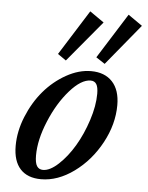

<svg xmlns="http://www.w3.org/2000/svg" viewBox="-52 -750 620 804"><g transform="rotate(5 258.0 -348.0)"><path d="M210.9 -493.2 175.8 -517.6 294.9 -707 354.5 -665.5ZM374 -493.2 336.9 -517.6 456.1 -707 515.6 -665.5ZM150.4 11.2Q93.3 11.2 63 -22Q32.7 -55.2 32.7 -119.1Q32.7 -180.2 58.1 -242.4Q83.5 -304.7 123.5 -351.8Q163.6 -398.9 216.3 -428.5Q269 -458 320.3 -458Q377.9 -458 409.9 -423.6Q441.9 -389.2 441.9 -325.7Q441.9 -245.1 399.4 -166.5Q356.9 -87.9 288.8 -38.3Q220.7 11.2 150.4 11.2ZM155.3 -28.3Q184.6 -28.3 220.2 -61.5Q255.9 -94.7 285.2 -144Q314.5 -193.4 334.2 -254.2Q354 -314.9 354 -365.7Q354 -393.6 346.2 -406Q338.4 -418.5 321.8 -418.5Q282.2 -418.5 234.6 -364.5Q187 -310.5 154.1 -231.4Q121.1 -152.3 121.1 -86.4Q121.1 -55.2 129.6 -41.7Q138.2 -28.3 155.3 -28.3Z"/></g></svg>

Font: Elstob 8pt Medium
Style: Italic
Weight: 500
Italic angle: -20°
Designer: Peter S. Baker
Version: Version 1.015